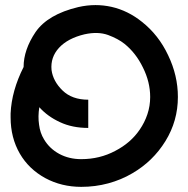

<svg xmlns="http://www.w3.org/2000/svg" viewBox="-20 -725 737 751"><path d="M286.1 -697.3Q167 -668.9 119.1 -599.6Q72.3 -530.3 72.3 -462.9Q25.4 -370.1 21.5 -281.2Q21.5 -273.4 21.5 -265.6Q21.5 -186.5 57.6 -124Q92.8 -63.5 157.2 -28.3Q220.7 5.9 297.9 5.9Q352.5 5.9 403.3 -7.8Q454.1 -21.5 497.1 -46.9Q578.1 -93.8 627 -172.9Q675.8 -252 675.8 -345.7Q675.8 -429.7 637.7 -508.8Q600.6 -587.9 535.2 -639.6Q480.5 -683.6 416 -698.2Q384.8 -705.1 353.5 -705.1Q320.3 -705.1 286.1 -697.3ZM152.3 -179.7Q136.7 -205.1 132.8 -237.3Q127.9 -269.5 133.8 -305.7Q166 -269.5 214.8 -247.1Q262.7 -224.6 325.2 -224.6Q325.2 -224.6 325.2 -239.3Q325.2 -252.9 325.2 -271.5Q325.2 -293.9 325.2 -314.5Q325.2 -335 325.2 -335Q261.7 -335 224.6 -371.1Q187.5 -407.2 181.6 -451.2Q176.8 -501 210.9 -538.1Q245.1 -575.2 310.5 -590.8Q363.3 -602.5 403.3 -587.9Q442.4 -573.2 466.8 -553.7Q511.7 -517.6 539.1 -460.9Q567.4 -404.3 567.4 -345.7Q567.4 -310.5 556.6 -278.3Q545.9 -246.1 526.4 -217.8Q491.2 -166 430.7 -134.8Q370.1 -102.5 297.9 -102.5Q250 -102.5 211.9 -123Q173.8 -143.6 152.3 -179.7Z"/></svg>

Font: umazing
Style: Display
Weight: 400
Designer: umazing